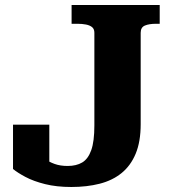

<svg xmlns="http://www.w3.org/2000/svg" viewBox="-20 -730 693 767"><path d="M266 -710H618V-635H603Q576 -635 559 -628Q542 -621 542 -599V-234Q542 -164 522 -116Q502 -68 465.5 -38.5Q429 -9 378 4Q327 17 265 17Q206 17 160 5.5Q114 -6 82 -23Q50 -40 32 -55V-232H177V-61Q159 -66 145.5 -76.5Q132 -87 124.5 -98Q117 -109 118 -115.5Q119 -122 131 -119Q142 -108 159 -95.5Q176 -83 198.5 -75Q221 -67 250 -67Q285 -67 308.5 -81Q332 -95 344.5 -130Q357 -165 357 -229V-599Q357 -614 348 -621.5Q339 -629 323.5 -632Q308 -635 290 -635H266Z"/></svg>

Font: Roboto Serif 20pt
Style: Bold
Weight: 700
Version: Version 1.008